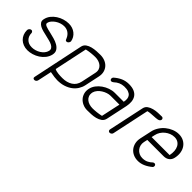

<svg xmlns="http://www.w3.org/2000/svg" viewBox="46 -1285 2196 2196"><g transform="rotate(45 1143.5 -187.0)"><path d="M500 -427Q499 -412 489 -400Q479 -388 463 -388Q452 -388 447 -398L438 -418Q423 -453 393.5 -474Q364 -495 323 -495Q297 -495 269.5 -486Q242 -477 219 -461.5Q196 -446 179 -426Q162 -406 158 -384Q155 -372 162 -364Q169 -356 183.5 -350Q198 -344 217.5 -339Q237 -334 260 -329Q294 -321 332.5 -310.5Q371 -300 401.5 -282.5Q432 -265 449 -238.5Q466 -212 458 -173Q449 -133 424 -101Q399 -69 365 -47Q331 -25 292.5 -13.5Q254 -2 219 -2Q181 -2 150.5 -14Q120 -26 98 -47.5Q76 -69 64.5 -98Q53 -127 53 -160Q52 -176 63.5 -188Q75 -200 89 -200Q98 -200 105 -192.5Q112 -185 113 -177Q113 -126 144.5 -93.5Q176 -61 231 -61Q257 -61 284.5 -69Q312 -77 335.5 -92Q359 -107 376 -127.5Q393 -148 399 -173Q404 -196 394 -211.5Q384 -227 363.5 -238Q343 -249 315 -256L258 -270Q227 -277 196 -285Q165 -293 142 -305.5Q119 -318 106.5 -337Q94 -356 100 -384Q108 -424 132.5 -455.5Q157 -487 191 -509Q225 -531 263.5 -542.5Q302 -554 339 -554Q402 -554 446 -519Q490 -484 500 -427Z M951 -368Q958 -401 949.5 -425Q941 -449 922 -465Q903 -481 877.5 -489Q852 -497 824 -497Q795 -497 757 -493Q719 -489 685 -481L600 -80Q610 -73 626.5 -69Q643 -65 661 -63Q679 -61 696.5 -60.5Q714 -60 728 -60Q798 -60 848.5 -92Q899 -124 913 -189ZM971 -189Q963 -151 941.5 -116.5Q920 -82 886 -56.5Q852 -31 806 -16Q760 -1 703 -1Q662 -1 586 -16L550 152Q547 166 537 174Q527 182 516 182Q502 182 496 174.5Q490 167 493 154L623 -465Q630 -498 656 -516.5Q682 -535 716 -543.5Q750 -552 785.5 -554Q821 -556 847 -556Q887 -556 921 -542.5Q955 -529 977.5 -504Q1000 -479 1009 -444.5Q1018 -410 1009 -368Z M1415 -365Q1421 -393 1418.5 -417Q1416 -441 1402.5 -458Q1389 -475 1363 -484.5Q1337 -494 1295 -493Q1259 -491 1230.5 -478.5Q1202 -466 1174 -440Q1168 -435 1161 -432Q1154 -429 1149 -429Q1137 -429 1131 -438.5Q1125 -448 1127 -459Q1130 -471 1135 -476Q1177 -513 1220.5 -532Q1264 -551 1315 -551Q1368 -551 1402.5 -535.5Q1437 -520 1455 -492.5Q1473 -465 1476.5 -428.5Q1480 -392 1471 -350L1416 -92Q1408 -57 1381.5 -38.5Q1355 -20 1321 -11.5Q1287 -3 1251 -1.5Q1215 0 1188 0Q1149 0 1116 -14.5Q1083 -29 1060.5 -54Q1038 -79 1028.5 -113.5Q1019 -148 1028 -188Q1036 -225 1060 -257Q1084 -289 1118 -313Q1152 -337 1192 -351Q1232 -365 1272 -365ZM1403 -307H1260Q1235 -307 1208 -298Q1181 -289 1156.5 -273.5Q1132 -258 1113 -236Q1094 -214 1087 -188Q1080 -155 1088.5 -131Q1097 -107 1116 -91Q1135 -75 1161 -67Q1187 -59 1215 -59Q1243 -59 1280.5 -63Q1318 -67 1353 -75Z M1586 -29Q1584 -17 1573.5 -8.5Q1563 0 1550 0Q1539 0 1532 -8.5Q1525 -17 1527 -29L1620 -464Q1627 -497 1652.5 -515Q1678 -533 1712 -542Q1746 -551 1781.5 -552.5Q1817 -554 1844 -554Q1855 -554 1862 -545Q1869 -536 1867 -525Q1864 -513 1855.5 -506.5Q1847 -500 1834.5 -497Q1822 -494 1806 -493L1774 -491Q1757 -490 1730 -488Q1703 -486 1682 -480Z M1926 -305H2217Q2225 -344 2222.5 -377.5Q2220 -411 2206.5 -436.5Q2193 -462 2169 -476.5Q2145 -491 2112 -491Q2081 -491 2052 -479.5Q2023 -468 1999 -448.5Q1975 -429 1958 -402.5Q1941 -376 1935 -345ZM2139 -108Q2149 -117 2161 -117Q2173 -117 2179.5 -108Q2186 -99 2184 -87Q2182 -77 2177 -72Q2091 0 2007 0Q1965 0 1931 -15.5Q1897 -31 1875 -58.5Q1853 -86 1844.5 -123Q1836 -160 1845 -202L1876 -345Q1885 -387 1909 -424.5Q1933 -462 1966.5 -489.5Q2000 -517 2041 -533.5Q2082 -550 2124 -550Q2167 -550 2200.5 -533Q2234 -516 2255.5 -486Q2277 -456 2284 -415.5Q2291 -375 2281 -328Q2273 -289 2245.5 -268Q2218 -247 2178 -247H1914L1904 -202Q1898 -174 1904.5 -148Q1911 -122 1927 -102.5Q1943 -83 1967 -71Q1991 -59 2020 -59Q2063 -59 2093 -75Q2123 -91 2139 -108Z"/></g></svg>

Font: VDS
Style: Thin Italic
Weight: 100
Width: 0
Designer: artmaker
Foundry: artmaker
Version: Version 1.000 2012 initial release